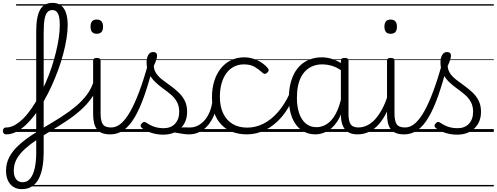

<svg xmlns="http://www.w3.org/2000/svg" viewBox="-112 -918 3456 1336"><path d="M40 398Q29 398 23.5 390.5Q18 383 18.5 374Q19 365 26 357.5Q33 350 46 350Q78 350 99 323.5Q120 297 130 250.5Q140 204 140 147V-701Q140 -802 167 -850Q194 -898 253 -898Q290 -898 313 -880Q336 -862 347.5 -827.5Q359 -793 359 -744Q359 -702 351 -651Q343 -600 328.5 -545Q314 -490 293.5 -433.5Q273 -377 248 -322Q223 -267 194 -216.5Q165 -166 133.5 -123.5Q102 -81 68.5 -49.5Q35 -18 0.5 -0.5Q-34 17 -68 17Q-81 17 -86.5 9.5Q-92 2 -92 -7Q-92 -16 -86.5 -23.5Q-81 -31 -68 -31Q-39 -31 -9.5 -47.5Q20 -64 49 -92.5Q78 -121 105.5 -160.5Q133 -200 158.5 -246.5Q184 -293 206.5 -344Q229 -395 246.5 -448Q264 -501 277 -553.5Q290 -606 297 -654.5Q304 -703 304 -744Q304 -778 299 -801Q294 -824 282.5 -836Q271 -848 252 -848Q232 -848 218.5 -834Q205 -820 198.5 -786.5Q192 -753 192 -695V139Q192 194 184 241.5Q176 289 158.5 324Q141 359 111.5 378.5Q82 398 40 398ZM0 369H404V379H0ZM0 -20H404V0H0ZM0 -505H404V-500H0ZM0 -889H404V-879H0Z M39 398Q6 398 -18.5 382.5Q-43 367 -56.5 338.5Q-70 310 -70 271Q-70 218 -47.5 175.5Q-25 133 14 96.5Q53 60 102 27Q151 -6 205.5 -38Q260 -70 313.5 -104Q367 -138 413.5 -176.5Q460 -215 494 -261Q528 -307 543 -363Q546 -373 555.5 -371.5Q565 -370 573 -363Q581 -356 578 -346Q561 -287 527 -238.5Q493 -190 447.5 -150Q402 -110 350.5 -76Q299 -42 247 -10.5Q195 21 148 52Q101 83 64 116Q27 149 5.5 186Q-16 223 -16 269Q-16 298 -7.5 316Q1 334 15 342Q29 350 47 350Q59 350 64.5 357.5Q70 365 68.5 374Q67 383 59.5 390.5Q52 398 39 398ZM404 369V379ZM404 -20V0ZM404 -505V-500ZM404 -889V-879Z M655 17Q622 17 598.5 8Q575 -1 561.5 -19.5Q548 -38 542 -64.5Q536 -91 536 -126V-496Q536 -506 542.5 -510.5Q549 -515 561 -515Q575 -515 581.5 -510.5Q588 -506 588 -496V-128Q588 -77 603 -54Q618 -31 662 -31Q671 -31 675.5 -23.5Q680 -16 679.5 -7Q679 2 673 9.5Q667 17 655 17ZM561 -683Q539 -683 528.5 -695.5Q518 -708 518 -732Q518 -757 528.5 -769.5Q539 -782 561 -782Q583 -782 594 -769.5Q605 -757 605 -732Q605 -707 594 -695Q583 -683 561 -683ZM404 369H729V379H404ZM404 -20H729V0H404ZM404 -505H729V-500H404ZM404 -889H729V-879H404Z M656 17Q644 17 638.5 9.5Q633 2 634.5 -7Q636 -16 643 -23.5Q650 -31 662 -31Q698 -31 730.5 -59Q763 -87 794.5 -142.5Q826 -198 857.5 -282.5Q889 -367 921 -480Q924 -491 933.5 -492Q943 -493 951 -486.5Q959 -480 956 -468Q924 -342 891.5 -250Q859 -158 823.5 -99Q788 -40 747 -11.5Q706 17 656 17ZM729 369V379ZM729 -20V0ZM729 -505V-500ZM729 -889V-879Z M1205 17Q1176 17 1151.5 12Q1127 7 1103.5 4Q1080 1 1053 9L1076 -15Q1108 -26 1130.5 -29Q1153 -32 1172 -31.5Q1191 -31 1211 -31Q1220 -31 1224 -23.5Q1228 -16 1227 -7Q1226 2 1220 9.5Q1214 17 1205 17ZM1023 19Q981 19 942 6.5Q903 -6 874 -28Q867 -35 866.5 -43Q866 -51 875 -60Q882 -68 889 -69.5Q896 -71 905 -65Q934 -45 963 -35.5Q992 -26 1027 -26Q1077 -26 1106 -57Q1135 -88 1135 -140Q1135 -180 1119 -209Q1103 -238 1077 -260Q1051 -282 1021.5 -303Q992 -324 966.5 -349Q941 -374 924.5 -406.5Q908 -439 908 -485Q908 -514 919.5 -535Q931 -556 954 -556Q967 -556 974 -549.5Q981 -543 981 -531Q981 -519 975 -500.5Q969 -482 958 -459Q960 -428 977 -404.5Q994 -381 1020.5 -361Q1047 -341 1076 -320Q1105 -299 1131 -274.5Q1157 -250 1173.5 -217.5Q1190 -185 1190 -140Q1190 -69 1144.5 -25Q1099 19 1023 19ZM729 369H1279V379H729ZM729 -20H1279V0H729ZM729 -505H1279V-500H729ZM729 -889H1279V-879H729Z M1204 17Q1193 17 1187.5 9.5Q1182 2 1182.5 -7Q1183 -16 1190 -23.5Q1197 -31 1210 -31Q1241 -31 1267.5 -45.5Q1294 -60 1314.5 -84.5Q1335 -109 1348 -142.5Q1361 -176 1367 -215Q1368 -226 1377 -229Q1386 -232 1394 -228Q1402 -224 1401 -213Q1396 -165 1380 -123.5Q1364 -82 1338.5 -50.5Q1313 -19 1279 -1Q1245 17 1204 17ZM1279 369V379ZM1279 -20V0ZM1279 -505V-500ZM1279 -889V-879Z M1607 17Q1493 17 1428 -51Q1363 -119 1363 -241Q1363 -302 1378.5 -352.5Q1394 -403 1423 -440Q1452 -477 1493.5 -498Q1535 -519 1588 -519Q1634 -519 1678 -499Q1722 -479 1753 -442Q1758 -435 1757.5 -428.5Q1757 -422 1748 -413Q1739 -404 1731 -404Q1723 -404 1717 -410Q1687 -437 1658.5 -453.5Q1630 -470 1585 -470Q1548 -470 1517 -454.5Q1486 -439 1464 -409.5Q1442 -380 1430 -338.5Q1418 -297 1418 -244Q1418 -178 1440.5 -130Q1463 -82 1505.5 -56Q1548 -30 1608 -30Q1619 -30 1624.5 -23Q1630 -16 1630 -6.5Q1630 3 1624.5 10Q1619 17 1607 17ZM1279 369H1814V379H1279ZM1279 -20H1814V0H1279ZM1279 -505H1814V-500H1279ZM1279 -889H1814V-879H1279Z M1606 17Q1597 17 1592.5 10Q1588 3 1588 -6.5Q1588 -16 1593.5 -23Q1599 -30 1608 -30Q1668 -30 1722.5 -58Q1777 -86 1822.5 -138.5Q1868 -191 1902 -264Q1906 -272 1914.5 -271Q1923 -270 1930 -263.5Q1937 -257 1932 -247Q1898 -162 1847 -103Q1796 -44 1734.5 -13.5Q1673 17 1606 17ZM1814 369V379ZM1814 -20V0ZM1814 -505V-500ZM1814 -889V-879Z M2082 17Q2028 17 1986.5 -12Q1945 -41 1921.5 -97Q1898 -153 1898 -234Q1898 -285 1907.5 -328.5Q1917 -372 1935.5 -407Q1954 -442 1982 -467Q2010 -492 2046.5 -505.5Q2083 -519 2128 -519Q2166 -519 2202.5 -506.5Q2239 -494 2275 -470V-419Q2235 -449 2199.5 -459.5Q2164 -470 2129 -470Q2097 -470 2069.5 -460Q2042 -450 2020.5 -431Q1999 -412 1984 -384Q1969 -356 1961.5 -319.5Q1954 -283 1954 -237Q1954 -178 1969 -132Q1984 -86 2014.5 -59.5Q2045 -33 2091 -33Q2128 -33 2162.5 -55Q2197 -77 2224 -126Q2251 -175 2267 -255L2286 -206Q2267 -120 2233.5 -71Q2200 -22 2160.5 -2.5Q2121 17 2082 17ZM2376 17Q2346 17 2324 8Q2302 -1 2288 -18.5Q2274 -36 2267 -62Q2260 -88 2260 -123V-496Q2260 -506 2266.5 -510.5Q2273 -515 2287 -515Q2300 -515 2306.5 -510.5Q2313 -506 2313 -496V-124Q2313 -77 2327.5 -54Q2342 -31 2382 -31Q2390 -31 2394.5 -23.5Q2399 -16 2398.5 -7Q2398 2 2393 9.5Q2388 17 2376 17ZM1814 369H2449V379H1814ZM1814 -20H2449V0H1814ZM1814 -505H2449V-500H1814ZM1814 -889H2449V-879H1814Z M2374 17Q2363 17 2357.5 9.5Q2352 2 2352.5 -7Q2353 -16 2360 -23.5Q2367 -31 2380 -31Q2414 -31 2444 -46Q2474 -61 2499.5 -89.5Q2525 -118 2546.5 -158Q2568 -198 2585 -249Q2588 -259 2597 -259Q2606 -259 2612.5 -252Q2619 -245 2616 -235Q2600 -180 2577 -134Q2554 -88 2524.5 -54Q2495 -20 2457.5 -1.5Q2420 17 2374 17ZM2449 369V379ZM2449 -20V0ZM2449 -505V-500ZM2449 -889V-879Z M2700 17Q2667 17 2643.5 8Q2620 -1 2606.5 -19.5Q2593 -38 2587 -64.5Q2581 -91 2581 -126V-496Q2581 -506 2587.5 -510.5Q2594 -515 2606 -515Q2620 -515 2626.5 -510.5Q2633 -506 2633 -496V-128Q2633 -77 2648 -54Q2663 -31 2707 -31Q2716 -31 2720.5 -23.5Q2725 -16 2724.5 -7Q2724 2 2718 9.5Q2712 17 2700 17ZM2606 -683Q2584 -683 2573.5 -695.5Q2563 -708 2563 -732Q2563 -757 2573.5 -769.5Q2584 -782 2606 -782Q2628 -782 2639 -769.5Q2650 -757 2650 -732Q2650 -707 2639 -695Q2628 -683 2606 -683ZM2449 369H2774V379H2449ZM2449 -20H2774V0H2449ZM2449 -505H2774V-500H2449ZM2449 -889H2774V-879H2449Z M2701 17Q2689 17 2683.5 9.5Q2678 2 2679.5 -7Q2681 -16 2688 -23.5Q2695 -31 2707 -31Q2743 -31 2775.5 -59Q2808 -87 2839.5 -142.5Q2871 -198 2902.5 -282.5Q2934 -367 2966 -480Q2969 -491 2978.5 -492Q2988 -493 2996 -486.5Q3004 -480 3001 -468Q2969 -342 2936.5 -250Q2904 -158 2868.5 -99Q2833 -40 2792 -11.5Q2751 17 2701 17ZM2774 369V379ZM2774 -20V0ZM2774 -505V-500ZM2774 -889V-879Z M3068 19Q3026 19 2987 6.5Q2948 -6 2919 -28Q2912 -35 2911.5 -43Q2911 -51 2920 -60Q2927 -68 2934 -69.5Q2941 -71 2950 -65Q2979 -45 3008 -35.5Q3037 -26 3072 -26Q3122 -26 3151 -57Q3180 -88 3180 -140Q3180 -180 3164 -209Q3148 -238 3122 -260Q3096 -282 3066.5 -303Q3037 -324 3011.5 -349Q2986 -374 2969.5 -406.5Q2953 -439 2953 -485Q2953 -514 2964.5 -535Q2976 -556 2999 -556Q3012 -556 3019 -549.5Q3026 -543 3026 -531Q3026 -519 3020 -500.5Q3014 -482 3003 -459Q3005 -428 3022 -404.5Q3039 -381 3065.5 -361Q3092 -341 3121 -320Q3150 -299 3176 -274.5Q3202 -250 3218.5 -217.5Q3235 -185 3235 -140Q3235 -69 3189.5 -25Q3144 19 3068 19ZM2774 369H3324V379H2774ZM2774 -20H3324V0H2774ZM2774 -505H3324V-500H2774ZM2774 -889H3324V-879H2774Z"/></svg>

Font: Playwrite HR Lijeva Guides
Style: Regular
Weight: 400
Designer: Veronika Burian, José Scaglione
Foundry: TypeTogether
Version: Version 1.003